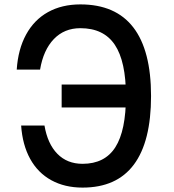

<svg xmlns="http://www.w3.org/2000/svg" viewBox="-20 -836 790 872"><path d="M260 -452H570V-348H260ZM76 -266H182Q196 -183 240.5 -137.5Q285 -92 355 -92Q456 -92 504 -167.5Q552 -243 552 -400Q552 -557 501.5 -632.5Q451 -708 345 -708Q272 -708 224.5 -658.5Q177 -609 162 -520H56Q62 -612 98.5 -679Q135 -746 198 -781Q261 -816 345 -816Q505 -816 585.5 -711.5Q666 -607 666 -400Q666 -193 588 -88.5Q510 16 355 16Q274 16 213 -17.5Q152 -51 117 -114.5Q82 -178 76 -266Z"/></svg>

Font: Martian Mono Custom sWd Rg
Style: Regular
Weight: 400
Width: 6
Monospace: yes
Designer: Alex Havermale
Foundry: Evil Martians
Version: Version 1.000